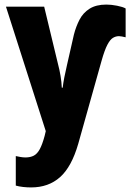

<svg xmlns="http://www.w3.org/2000/svg" viewBox="-20 -579 574 839"><path d="M445 -559Q466 -559 491.5 -554Q517 -549 529 -542V-416Q521 -418 513 -419.5Q505 -421 500 -421Q486 -421 473.5 -413.5Q461 -406 449 -383Q437 -360 424 -314L322 49Q293 150 242.5 195Q192 240 116 240Q98 240 80.5 238Q63 236 49 232V103Q58 105 69.5 107Q81 109 91 109Q113 109 128 101Q143 93 154 72.5Q165 52 175 15L180 -6L6 -550H173L233 -301Q240 -275 244.5 -248Q249 -221 250 -196H254Q256 -215 261 -240.5Q266 -266 273 -296L303 -428Q312 -463 327.5 -493Q343 -523 371.5 -541Q400 -559 445 -559Z"/></svg>

Font: Noto Sans Display Condensed ExtraBold
Style: Regular
Weight: 800
Width: 3
Designer: Monotype Design Team
Foundry: Monotype Imaging Inc.
Version: Version 2.003